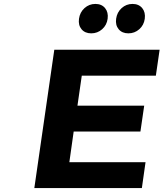

<svg xmlns="http://www.w3.org/2000/svg" viewBox="-20 -952 828 972"><path d="M153.8 0 254.9 -700.2H788.1L769 -568.8H394L372.1 -417H710L690.9 -286.1H353L331.1 -130.9H716.8L698.2 0ZM379.9 -856.9Q384.3 -889.6 407.7 -910.9Q431.2 -932.1 462.9 -932.1Q494.6 -932.1 512 -910.9Q529.3 -889.6 524.9 -856.9Q520.5 -824.7 497.1 -804Q473.6 -783.2 441.9 -783.2Q410.2 -783.2 392.8 -804Q375.5 -824.7 379.9 -856.9ZM567.9 -856.9Q572.3 -889.6 595.7 -910.9Q619.1 -932.1 650.9 -932.1Q682.6 -932.1 700 -910.9Q717.3 -889.6 712.9 -856.9Q708.5 -824.7 685.1 -804Q661.6 -783.2 629.9 -783.2Q598.1 -783.2 580.8 -804Q563.5 -824.7 567.9 -856.9Z"/></svg>

Font: Trueno SemiBold
Style: Italic
Weight: 600
Designer: Julieta Ulanovsky
Foundry: Julieta Ulanovsky
Version: Version 3.001b | FøM Fix